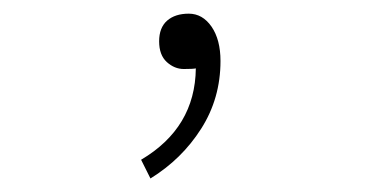

<svg xmlns="http://www.w3.org/2000/svg" viewBox="-20 -144 540 281"><path d="M186.5 89.8Q265.6 43 266.6 -43.9Q262.7 -43 249 -43Q235.4 -43 224.1 -53.2Q212.9 -63.5 212.9 -83.5Q212.9 -103.5 224.6 -113.8Q236.3 -124 256.3 -124Q276.4 -124 289.6 -105Q302.7 -85.9 302.7 -54.7Q302.7 0 274.4 44.4Q246.1 88.9 200.2 117.2Z"/></svg>

Font: GenEi Gothic M ExtraLight
Style: Regular
Weight: 200
Designer: o_tamon (Modified); [Source Han Sans]
Ryoko NISHIZUKA  (kana & ideographs); Paul D. Hunt (Latin, Greek & Cyrillic); Wenl
Version: Version 1.1a;Original Version 1.004